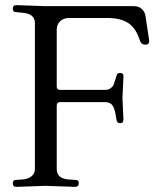

<svg xmlns="http://www.w3.org/2000/svg" viewBox="-20 -724 622 748"><path d="M561 -568Q563 -550 546.5 -550Q530 -550 525 -566Q510 -614 480 -634Q450 -654 397 -654H250Q228 -654 214.5 -641.5Q201 -629 201 -607V-387Q201 -374 214 -374H390Q403 -374 411.5 -380.5Q420 -387 422.5 -394Q425 -401 430 -416L434 -429Q437 -440 447 -440Q461 -440 461 -427L457 -341L461 -258Q461 -244 448.5 -244Q436 -244 434 -256L431 -274Q427 -300 418.5 -313Q410 -326 390 -326H213Q201 -326 201 -312V-66Q201 -29 245 -25L275 -23Q287 -23 287 -11Q287 4 272 4L157 0L44 4Q30 4 30 -9.5Q30 -23 41 -23L70 -25Q90 -27 103 -37.5Q116 -48 116 -66V-634Q116 -670 70 -674L41 -677Q30 -677 30 -690.5Q30 -704 44 -704L157 -700H502Q521 -700 533 -688.5Q545 -677 547 -660Z"/></svg>

Font: Lustria
Style: Regular
Weight: 400
Designer: Matthew Desmond
Foundry: Matthew Desmond
Version: Version 001.001; ttfautohint (v1.6)